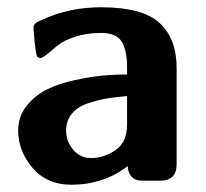

<svg xmlns="http://www.w3.org/2000/svg" viewBox="-20 -495 565 526"><path d="M29.8 -137.2Q29.8 -176.3 53 -205.1Q76.2 -233.9 108.6 -250Q141.1 -266.1 185.5 -275.6Q230 -285.2 262.5 -288.1Q294.9 -291 328.1 -291V-312Q328.1 -355 314 -379.9Q299.8 -404.8 256.8 -404.8Q217.8 -404.8 185.8 -394.3Q153.8 -383.8 138.4 -370.8Q123 -357.9 109.6 -346.9Q96.2 -335.9 89.8 -335.9L85.9 -336.9L82 -339.8Q79.1 -344.7 76.7 -364.3Q74.2 -383.8 73.2 -399.9L71.8 -417Q71.8 -421.9 72.5 -424.3Q73.2 -426.8 76.2 -429.9Q79.1 -433.1 80.6 -434.1Q82 -435.1 89.1 -438Q96.2 -440.9 100.1 -442.9Q171.9 -475.1 256.8 -475.1Q370.6 -475.1 417.2 -432.1Q463.9 -389.2 463.9 -308.1V-44.9Q463.9 0 418.9 0H371.1Q349.1 0 339.6 -12Q330.1 -23.9 330.1 -40Q264.2 10.7 175.8 11.2Q108.9 11.2 69.3 -34.9Q29.8 -81.1 29.8 -137.2ZM161.1 -137.2Q161.1 -108.4 180.2 -85.2Q199.2 -62 230 -62Q264.2 -62 296.1 -83.5Q328.1 -105 328.1 -153.8V-231.9Q297.4 -229 275.1 -225.6Q252.9 -222.2 222.9 -212.6Q192.9 -203.1 177 -183.6Q161.1 -164.1 161.1 -137.2Z"/></svg>

Font: CMU Sans Serif
Style: Bold
Weight: 700
Version: Version 0.7.0